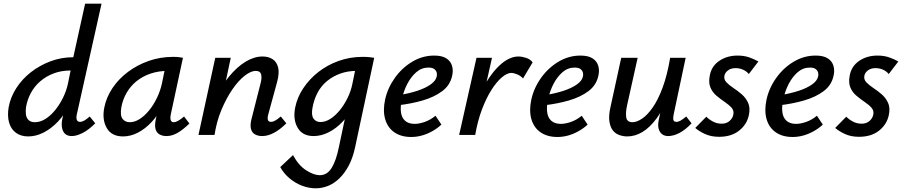

<svg xmlns="http://www.w3.org/2000/svg" viewBox="-20 -731 4894 1040"><path d="M133 8Q93 8 66 -12Q39 -32 29 -68Q19 -104 27 -151Q37 -205 68.5 -254Q100 -303 147.5 -340Q195 -377 253.5 -399Q312 -421 377 -421L441 -711H530L396 -111Q392 -93 396 -82Q400 -71 414 -71Q424 -71 436.5 -78Q449 -85 466 -100L496 -63Q460 -27 427 -10.5Q394 6 369 6Q345 6 332 -6.5Q319 -19 315.5 -42Q312 -65 319 -93L352 -243L399 -277Q384 -214 356.5 -161.5Q329 -109 292.5 -71Q256 -33 215 -12.5Q174 8 133 8ZM169 -69Q198 -69 226.5 -87Q255 -105 279.5 -135.5Q304 -166 322 -203Q340 -240 348 -278L369 -381L414 -349H361Q312 -349 271 -333.5Q230 -318 198.5 -291Q167 -264 147.5 -228Q128 -192 121 -151Q118 -130 120.5 -111Q123 -92 135 -80.5Q147 -69 169 -69Z M647 8Q584 8 558 -38Q532 -84 545 -149Q556 -204 589 -253.5Q622 -303 672.5 -341Q723 -379 785.5 -401Q848 -423 918 -423Q936 -423 948 -421.5Q960 -420 971 -418L905 -111Q897 -69 921 -69Q932 -69 946.5 -77.5Q961 -86 977 -100L1006 -62Q970 -27 940.5 -10.5Q911 6 882 6Q860 6 844 -3Q828 -12 822.5 -32Q817 -52 824 -85L859 -243L907 -277Q892 -215 865 -162.5Q838 -110 802.5 -71.5Q767 -33 727 -12.5Q687 8 647 8ZM683 -69Q710 -69 737 -86.5Q764 -104 788 -133.5Q812 -163 830 -200.5Q848 -238 857 -278L878 -381L925 -344Q917 -346 908 -346.5Q899 -347 890 -347Q839 -347 796 -332.5Q753 -318 720.5 -292Q688 -266 666.5 -229.5Q645 -193 637 -149Q630 -105 644 -87Q658 -69 683 -69Z M1400 6Q1378 6 1361.5 -3Q1345 -12 1339.5 -32.5Q1334 -53 1342 -85L1393 -286Q1399 -312 1394 -329.5Q1389 -347 1365 -347Q1339 -347 1305 -320.5Q1271 -294 1238.5 -246.5Q1206 -199 1179.5 -136Q1153 -73 1142 0H1079Q1103 -103 1139 -182Q1175 -261 1219.5 -315Q1264 -369 1310.5 -397Q1357 -425 1402 -425Q1434 -425 1456.5 -410.5Q1479 -396 1486.5 -365.5Q1494 -335 1481 -287L1433 -111Q1428 -93 1431 -82Q1434 -71 1448 -71Q1459 -71 1471 -78Q1483 -85 1501 -100L1531 -63Q1497 -29 1464 -11.5Q1431 6 1400 6ZM1055 0 1146 -418H1230L1141 0Z M1690 289Q1654 289 1617.5 275.5Q1581 262 1549.5 236Q1518 210 1498 174L1567 109Q1597 165 1638.5 191.5Q1680 218 1712 218Q1752 218 1776.5 178.5Q1801 139 1816 64L1867 -177L1940 -277Q1926 -215 1899.5 -163Q1873 -111 1837 -73Q1801 -35 1760.5 -14.5Q1720 6 1679 6Q1618 6 1592 -39.5Q1566 -85 1579 -149Q1590 -204 1623 -253.5Q1656 -303 1704.5 -341Q1753 -379 1814.5 -401Q1876 -423 1944 -423Q1965 -423 1979.5 -421.5Q1994 -420 2007 -418L1903 69Q1891 124 1869.5 165Q1848 206 1819.5 234Q1791 262 1758 275.5Q1725 289 1690 289ZM1716 -70Q1743 -70 1770 -87.5Q1797 -105 1821 -134.5Q1845 -164 1863 -201Q1881 -238 1889 -278L1910 -381L1958 -344Q1946 -346 1935 -346.5Q1924 -347 1912 -347Q1864 -347 1823.5 -332.5Q1783 -318 1751.5 -292Q1720 -266 1700.5 -229.5Q1681 -193 1673 -149Q1665 -108 1678 -89Q1691 -70 1716 -70Z M2207 11Q2153 11 2116.5 -14Q2080 -39 2066.5 -85Q2053 -131 2066 -192Q2080 -255 2119 -309.5Q2158 -364 2213.5 -397Q2269 -430 2332 -430Q2374 -430 2397.5 -415Q2421 -400 2428.5 -374.5Q2436 -349 2429 -320Q2418 -269 2375 -237Q2332 -205 2270 -187Q2208 -169 2138 -161L2142 -216Q2198 -225 2241.5 -239.5Q2285 -254 2312.5 -273.5Q2340 -293 2345 -315Q2348 -324 2346 -335.5Q2344 -347 2333.5 -356Q2323 -365 2301 -365Q2264 -365 2235.5 -340.5Q2207 -316 2187 -278Q2167 -240 2158 -198Q2148 -157 2151.5 -125.5Q2155 -94 2174 -77Q2193 -60 2226 -60Q2250 -60 2280.5 -70.5Q2311 -81 2339 -104L2371 -56Q2348 -35 2321 -20Q2294 -5 2265.5 3Q2237 11 2207 11Z M2509 0Q2537 -131 2582.5 -226Q2628 -321 2682 -373Q2736 -425 2788 -425Q2807 -425 2830 -417.5Q2853 -410 2865 -393L2813 -306Q2801 -320 2782 -328Q2763 -336 2749 -336Q2727 -336 2698.5 -312Q2670 -288 2642 -244Q2614 -200 2590.5 -138Q2567 -76 2554 0ZM2467 0 2561 -418H2645L2551 0Z M2999 11Q2945 11 2908.5 -14Q2872 -39 2858.5 -85Q2845 -131 2858 -192Q2872 -255 2911 -309.5Q2950 -364 3005.5 -397Q3061 -430 3124 -430Q3166 -430 3189.5 -415Q3213 -400 3220.5 -374.5Q3228 -349 3221 -320Q3210 -269 3167 -237Q3124 -205 3062 -187Q3000 -169 2930 -161L2934 -216Q2990 -225 3033.5 -239.5Q3077 -254 3104.5 -273.5Q3132 -293 3137 -315Q3140 -324 3138 -335.5Q3136 -347 3125.5 -356Q3115 -365 3093 -365Q3056 -365 3027.5 -340.5Q2999 -316 2979 -278Q2959 -240 2950 -198Q2940 -157 2943.5 -125.5Q2947 -94 2966 -77Q2985 -60 3018 -60Q3042 -60 3072.5 -70.5Q3103 -81 3131 -104L3163 -56Q3140 -35 3113 -20Q3086 -5 3057.5 3Q3029 11 2999 11Z M3378 8Q3357 8 3336 1Q3315 -6 3300.5 -23.5Q3286 -41 3281 -72.5Q3276 -104 3287 -152L3345 -418H3434L3377 -162Q3368 -122 3372 -95.5Q3376 -69 3406 -69Q3429 -69 3457.5 -88Q3486 -107 3515 -148Q3544 -189 3569 -256Q3594 -323 3610 -418H3661Q3638 -303 3606 -221.5Q3574 -140 3536.5 -89.5Q3499 -39 3459 -15.5Q3419 8 3378 8ZM3599 6Q3580 6 3566.5 -4Q3553 -14 3547.5 -34Q3542 -54 3549 -85L3621 -418H3694L3629 -111Q3625 -92 3627.5 -81.5Q3630 -71 3644 -71Q3655 -71 3667 -78Q3679 -85 3697 -100L3726 -63Q3693 -28 3660.5 -11Q3628 6 3599 6Z M3875 10Q3831 10 3798 -5.5Q3765 -21 3746 -38L3806 -99Q3819 -85 3841 -73Q3863 -61 3889 -61Q3915 -61 3931.5 -75.5Q3948 -90 3952 -109Q3957 -131 3943 -147Q3929 -163 3906 -178.5Q3883 -194 3861 -212.5Q3839 -231 3828 -257.5Q3817 -284 3825 -324Q3835 -374 3877 -402Q3919 -430 3975 -430Q4011 -430 4039 -420Q4067 -410 4088 -398L4036 -330Q4024 -345 4005 -353.5Q3986 -362 3964 -362Q3939 -362 3923 -349.5Q3907 -337 3904 -321Q3900 -301 3914.5 -285.5Q3929 -270 3952.5 -254.5Q3976 -239 3998 -220Q4020 -201 4032.5 -173.5Q4045 -146 4036 -106Q4025 -56 3983 -23Q3941 10 3875 10Z M4273 11Q4219 11 4182.5 -14Q4146 -39 4132.5 -85Q4119 -131 4132 -192Q4146 -255 4185 -309.5Q4224 -364 4279.5 -397Q4335 -430 4398 -430Q4440 -430 4463.5 -415Q4487 -400 4494.5 -374.5Q4502 -349 4495 -320Q4484 -269 4441 -237Q4398 -205 4336 -187Q4274 -169 4204 -161L4208 -216Q4264 -225 4307.5 -239.5Q4351 -254 4378.5 -273.5Q4406 -293 4411 -315Q4414 -324 4412 -335.5Q4410 -347 4399.5 -356Q4389 -365 4367 -365Q4330 -365 4301.5 -340.5Q4273 -316 4253 -278Q4233 -240 4224 -198Q4214 -157 4217.5 -125.5Q4221 -94 4240 -77Q4259 -60 4292 -60Q4316 -60 4346.5 -70.5Q4377 -81 4405 -104L4437 -56Q4414 -35 4387 -20Q4360 -5 4331.5 3Q4303 11 4273 11Z M4633 10Q4589 10 4556 -5.5Q4523 -21 4504 -38L4564 -99Q4577 -85 4599 -73Q4621 -61 4647 -61Q4673 -61 4689.5 -75.5Q4706 -90 4710 -109Q4715 -131 4701 -147Q4687 -163 4664 -178.5Q4641 -194 4619 -212.5Q4597 -231 4586 -257.5Q4575 -284 4583 -324Q4593 -374 4635 -402Q4677 -430 4733 -430Q4769 -430 4797 -420Q4825 -410 4846 -398L4794 -330Q4782 -345 4763 -353.5Q4744 -362 4722 -362Q4697 -362 4681 -349.5Q4665 -337 4662 -321Q4658 -301 4672.5 -285.5Q4687 -270 4710.5 -254.5Q4734 -239 4756 -220Q4778 -201 4790.5 -173.5Q4803 -146 4794 -106Q4783 -56 4741 -23Q4699 10 4633 10Z"/></svg>

Font: Ysabeau Infant SemiBold
Style: Italic
Weight: 600
Italic angle: -12°
Designer: Christian Thalmann (Catharsis Fonts)
Version: Version 2.002; featfreeze: ss01,ss02,lnum